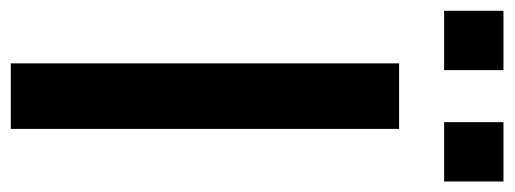

<svg xmlns="http://www.w3.org/2000/svg" viewBox="-337 -635 954 356"><g transform="rotate(90 140.0 -457.0)"><path d="M188.5 -803.5V-913.5H298.5V-803.5ZM-18 -803.5V-913.5H92V-803.5ZM79.5 0V-720H201V0Z"/></g></svg>

Font: Vela Sans Bd
Style: Bold
Weight: 700
Designer: Principal design: Mikhail Sharanda - project Manrope.
Design modification: Ravid Balaliev
Foundry: Mikhail Sharanda
Version: Version 1.001